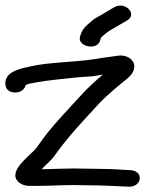

<svg xmlns="http://www.w3.org/2000/svg" viewBox="-31 -727 580 706"><path d="M76 -43.5H109.8C141.7 -43.5 201.5 -46.5 237 -46.5C260.7 -46.5 283.9 -45.5 304.8 -45.5C343.1 -45.5 387 -42.9 420.2 -41.5L444 -40.5C444.2 -40.5 444.5 -40.5 444.8 -40.5C491.7 -40.5 499.1 -99.9 446.6 -101.5L424.8 -102.5C390.5 -105.3 344.4 -106.5 304.8 -106.5C284 -106.5 262.7 -107.5 238.8 -107.5C205.3 -107.5 157.9 -105.2 122.4 -104.6C138.3 -123.6 156.6 -134.5 173.5 -160C219.8 -224.8 277.1 -285.5 333.5 -346.5C358.9 -373.9 408.5 -415.3 435.8 -437.2C452.7 -450.7 462.9 -466.1 462.9 -483C462.9 -507.8 435.1 -526.9 403.2 -522.3L375.6 -518.3C357.8 -515.7 335 -513.3 313.8 -509.2C242.8 -498.1 149.8 -498.6 81.7 -483C51.7 -476.2 -3.8 -467.3 -10.7 -428.8C-13.2 -414.6 -10.4 -388.8 21.9 -387C47.1 -385.7 59.5 -399.9 64.1 -414.5C69.8 -418 80.4 -420.1 100.8 -423.8C143.9 -431.8 203.6 -437.4 254.2 -442.6C282.3 -445.5 304.8 -444.6 331.1 -449.9C336.2 -450.9 339.8 -451.8 347.3 -452.8C322.8 -431.9 292 -404.2 272.2 -382.4C216.1 -320.6 153.5 -258.1 107.3 -188.9C96.1 -172.2 83.6 -164.9 66.1 -146.6C53.7 -133.5 27.9 -110.5 25.5 -85C23.1 -60.7 49.9 -43.5 76 -43.5ZM337.7 -579.9 339.9 -587.8C341.8 -591.2 365.9 -610.9 371.1 -613.7C388.6 -623.5 407.5 -635.4 422.5 -643.8L435 -650.8C476.4 -674 430.6 -722.5 391 -701.3L378.3 -694.2C361.5 -684.8 343.2 -672 328 -664.7C315.8 -658.9 303.8 -648.2 292 -637.4C273 -621.3 268.2 -608.5 263.4 -593C251.7 -555.8 328.1 -538.2 337.7 -579.9Z"/></svg>

Font: CiSf OpenHand
Style: BdExt
Weight: 400
Foundry: Cannot Into Space Fonts
Version: Version 0.7892